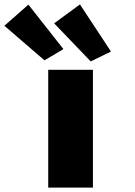

<svg xmlns="http://www.w3.org/2000/svg" viewBox="-47 -852 614 872"><path d="M172 0V-535H375V0ZM365 -573 199 -746 316 -832 457 -618ZM155 -578 -27 -735 82 -831 241 -629Z"/></svg>

Font: Lexend Tera Black
Style: Regular
Weight: 900
Version: Version 1.007